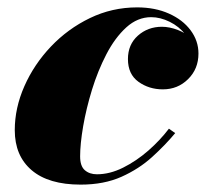

<svg xmlns="http://www.w3.org/2000/svg" viewBox="-20 -490 558 520"><path d="M198.5 10Q111.5 10 65.8 -29Q20 -68 20 -137.5Q20 -197.5 46 -256.5Q72 -315.5 117.8 -363.8Q163.5 -412 223.5 -441Q283.5 -470 351.5 -470Q400 -470 437.5 -453.2Q475 -436.5 496.2 -408Q517.5 -379.5 517.5 -345Q517.5 -303.5 489.5 -275.8Q461.5 -248 421 -248Q383.5 -248 355 -268.5Q326.5 -289 326.5 -330Q326.5 -369.5 353.5 -393.5Q380.5 -417.5 418.5 -417.5Q439 -417.5 461.8 -408.8Q484.5 -400 500.5 -383.8Q516.5 -367.5 516.5 -345H500Q500 -374 482.5 -396.2Q465 -418.5 439.5 -431Q414 -443.5 389.5 -443.5Q352.5 -443.5 322 -415.8Q291.5 -388 268.2 -343.2Q245 -298.5 229.2 -247.2Q213.5 -196 205.2 -148Q197 -100 197 -66.5Q197 -40 209.8 -29Q222.5 -18 242.5 -18Q277.5 -18 313.5 -36Q349.5 -54 381.8 -82.2Q414 -110.5 437.5 -141.5L454.5 -129.5Q427.5 -97 392 -64.8Q356.5 -32.5 309 -11.2Q261.5 10 198.5 10Z"/></svg>

Font: Bodoni Moda Black
Style: Italic
Weight: 900
Italic angle: -13°
Version: Version 2.005